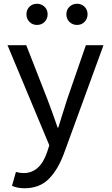

<svg xmlns="http://www.w3.org/2000/svg" viewBox="-20 -775 598 1024"><path d="M44 216 65 142Q85 148 106 148Q193 148 231 37L243 0L20 -534H120L233 -245Q243 -219 252 -194Q261 -169 270 -144L287 -95H291L315 -172L338 -245L438 -534H532L322 41Q289 131 239.5 180Q190 229 111 229Q73 229 44 216ZM334 -699Q334 -723 350.5 -739Q367 -755 391 -755Q415 -755 431 -739Q447 -723 447 -699Q447 -675 431 -658.5Q415 -642 391 -642Q367 -642 350.5 -658Q334 -674 334 -699ZM121 -699Q121 -723 137 -739Q153 -755 177 -755Q201 -755 217.5 -739Q234 -723 234 -699Q234 -675 218 -658.5Q202 -642 177 -642Q153 -642 137 -658.5Q121 -675 121 -699Z"/></svg>

Font: Nebula Sans Medium
Style: Regular
Weight: 500
Designer: Paul D. Hunt for Adobe (as Source Sans)
Foundry: Nebula Entertainment & Broadcasting LLC
Version: Version 1.010